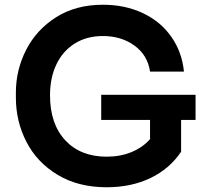

<svg xmlns="http://www.w3.org/2000/svg" viewBox="-20 -771 872 810"><path d="M47 -359V-381Q47 -476 90.5 -561Q134 -646 217 -698.5Q300 -751 414 -751Q508 -751 583 -715.5Q658 -680 703 -615.5Q748 -551 756 -469H613Q603 -538 547.5 -578.5Q492 -619 414 -619Q346 -619 295.5 -587.5Q245 -556 218 -499.5Q191 -443 191 -369Q191 -248 255.5 -179Q320 -110 430 -110Q488 -110 535 -129.5Q582 -149 613 -184V-265H407V-371H805V-265H744V-131Q696 -59 615 -20Q534 19 430 19Q310 19 223 -33.5Q136 -86 91.5 -172.5Q47 -259 47 -359Z"/></svg>

Font: Sora-SIA SemiBold
Style: Regular
Weight: 600
Designer: Jonathan Barnbrook, Julián Moncada
Foundry: Barnbrook Fonts
Version: Version 2.000